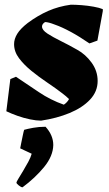

<svg xmlns="http://www.w3.org/2000/svg" viewBox="-20 -502 466 818"><path d="M155 12Q135 12 108 6.5Q81 1 54.5 -8.5Q28 -18 7 -28L24 -165L48 -175Q96 -143 145.5 -109.5Q195 -76 252 -56Q267 -66 274 -80Q268 -86 261 -92Q254 -98 246 -104Q216 -127 181 -150.5Q146 -174 114 -200Q82 -226 61 -254Q40 -282 40 -314Q40 -336 53.5 -358Q67 -380 98 -404Q141 -436 185.5 -455.5Q230 -475 282 -482Q302 -482 328 -480Q354 -478 379 -473.5Q404 -469 418 -463V-455L395 -329L361 -317Q319 -346 281 -366.5Q243 -387 214 -397Q186 -408 172 -408Q159 -400 159 -389Q159 -374 182 -359Q205 -344 239.5 -327Q274 -310 309 -290Q344 -271 370 -235.5Q396 -200 396 -157Q396 -112 363.5 -77.5Q331 -43 276.5 -20.5Q222 2 155 12ZM76 296Q70 296 60 288Q50 280 50 276Q50 273 58.5 259Q67 245 78.5 226Q90 207 100.5 187.5Q111 168 115 153L66 130Q67 124 70.5 107Q74 90 77.5 73Q81 56 83 51Q97 47 121.5 42.5Q146 38 174 38Q207 74 207 116Q206 163 168 209.5Q130 256 76 296Z"/></svg>

Font: Labrada Black
Style: Italic
Weight: 900
Italic angle: -7°
Designer: Mercedes Jáuregui
Foundry: Omnibus-Type Team
Version: Version 1.000; ttfautohint (v1.8.4.7-5d5b)